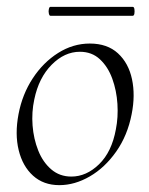

<svg xmlns="http://www.w3.org/2000/svg" viewBox="-20 -526 436 560"><path d="M153 14Q107 14 76.5 -13.5Q46 -41 34.5 -88Q23 -135 34 -193Q45 -251 75.5 -297.5Q106 -344 149.5 -371.5Q193 -399 242 -399Q293 -399 324 -370.5Q355 -342 365 -295Q375 -248 364 -193Q352 -131 319 -84Q286 -37 242 -11.5Q198 14 153 14ZM188 -11Q232 -11 269 -47Q306 -83 318 -149Q325 -184 322.5 -223Q320 -262 307.5 -296.5Q295 -331 271.5 -353Q248 -375 213 -375Q168 -375 130.5 -337Q93 -299 80 -236Q72 -199 75 -160Q78 -121 91.5 -87Q105 -53 129.5 -32Q154 -11 188 -11ZM127 -480Q124 -480 122.5 -486.5Q121 -493 122.5 -499.5Q124 -506 127 -506H367Q371 -506 372 -499.5Q373 -493 372 -486.5Q371 -480 367 -480Z"/></svg>

Font: Cormorant Garamond Light
Style: Italic
Weight: 300
Italic angle: -10°
Designer: Christian Thalmann (Catharsis Fonts)
Foundry: Catharsis Fonts
Version: Version 4.001